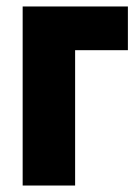

<svg xmlns="http://www.w3.org/2000/svg" viewBox="-20 -573 430 593"><path d="M50 0V-553H375V-418H212V0Z"/></svg>

Font: Noto Sans ExtraCondensed Black
Style: Regular
Weight: 900
Width: 2
Designer: Monotype Design Team
Foundry: Monotype Imaging Inc.
Version: Version 2.013; ttfautohint (v1.8.4.7-5d5b)